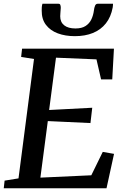

<svg xmlns="http://www.w3.org/2000/svg" viewBox="-22 -1002 664 1022"><path d="M-2 0 2.5 -40.5 76.5 -52.5 159 -688 90.5 -699 95.5 -743H584.5L575.5 -579.5H516L491.5 -686L276 -695L239.5 -416.5L469 -428.5L459.5 -347L232.5 -357.5L193 -56.5L464 -69L525 -193.5L585 -183L545 0ZM289.5 -982Q297 -982 299.2 -975.5Q301.5 -969 301.5 -960Q301 -950.5 299.8 -937.8Q298.5 -925 298.5 -915.5Q298.5 -884 319.8 -867.2Q341 -850.5 379.5 -850.5Q413 -850.5 433.2 -863.5Q453.5 -876.5 464 -898.2Q474.5 -920 478 -947Q479.5 -960.5 483.8 -971.2Q488 -982 498 -982H579.5Q579.5 -978.5 579.2 -974Q579 -969.5 578 -962.5Q568.5 -911.5 541.5 -877.5Q514.5 -843.5 472.8 -826.5Q431 -809.5 376.5 -809.5Q325.5 -809.5 285.5 -824.5Q245.5 -839.5 222.5 -869.8Q199.5 -900 200 -946Q200 -955 200.5 -964Q201 -973 204 -982Z"/></svg>

Font: Merriweather 24pt Medium
Style: Italic
Weight: 500
Italic angle: -7.8°
Version: Version 2.101